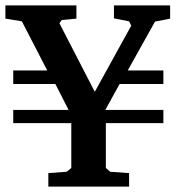

<svg xmlns="http://www.w3.org/2000/svg" viewBox="-27 -691 650 711"><path d="M-7 -622V-671H256V-622L202 -617L193 -605L324 -351L459 -596L451 -612L395 -623V-671H603V-622L547 -611L446 -430H578V-380H416L363 -284H578V-235H365V-69L381 -55L451 -50V0H152V-50L220 -55L237 -69V-235H22V-284H227L178 -380H22V-430H148L54 -612Z"/></svg>

Font: Khartiya
Style: Bold
Weight: 700
Version: Version 1.0.2